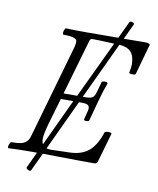

<svg xmlns="http://www.w3.org/2000/svg" viewBox="-93 -831 823 1003"><g transform="rotate(10 318.5 -329.5)"><path d="M3.9 2.9Q0 1.5 0.7 -5.9Q1.5 -13.2 5.6 -22Q9.8 -30.8 14.2 -30.8Q42.5 -30.8 60.3 -34.2Q78.1 -37.6 88.4 -45.7Q98.6 -53.7 103 -62.5Q107.4 -71.3 111.8 -86.9L252 -577.1Q256.8 -595.2 256.3 -607.2Q255.9 -619.1 239 -625Q222.2 -630.9 184.1 -630.9Q179.7 -632.3 179.9 -640.1Q180.2 -647.9 184.1 -657Q188 -666 191.9 -666Q229 -664.1 301.8 -664.1Q329.1 -664.1 385 -664.6Q440.9 -665 469.2 -665L512.2 -755.9Q514.6 -759.3 521 -759.3Q527.3 -759.3 533.2 -755.4Q539.1 -751.5 536.1 -746.1L498 -665Q535.2 -666 608.9 -666Q637.2 -666 637.2 -655.8Q637.2 -654.8 636.2 -652.8Q635.3 -650.9 634.8 -648.9L591.8 -495.1Q589.4 -488.8 570.8 -489.7Q555.7 -490.7 557.1 -496.1Q563 -525.4 563 -538.1Q563 -584 543 -605.7Q522.9 -627.4 481 -629.9L339.8 -329.1H352.1Q379.9 -329.1 391.1 -336.2Q402.3 -343.3 409.2 -370.1L422.9 -419.9Q424.8 -427.2 439.9 -427.2Q455.1 -427.2 455.1 -418.9Q438.5 -376.5 422.9 -317.9Q395 -215.3 395 -214.8Q393.6 -207.5 378.9 -207.5Q366.7 -207.5 367.2 -213.9Q367.2 -214.4 367.2 -214.8L377.9 -257.8Q384.3 -278.8 376.5 -288.3Q368.7 -297.9 341.8 -297.9H325.2L200.2 -30.8Q210.4 -27.8 224.1 -27.8L327.1 -30.8Q387.2 -33.2 424.1 -64.2Q460.9 -95.2 483.9 -165Q485.4 -168.9 494.6 -170.7Q503.9 -172.4 512.5 -170.7Q521 -168.9 521 -165L476.1 -8.8Q474.1 -2.9 470.2 0Q466.3 2.9 455.1 2.9Q415 2.9 370.4 2.4Q325.7 2 270.8 1.2Q215.8 0.5 186 0L140.1 97.2Q137.7 100.6 131.3 99.4Q125 98.1 119.1 93.5Q113.3 88.9 115.2 85L154.8 0H117.2Q59.6 0 3.9 2.9ZM237.8 -329.1H310.1L453.1 -630.9Q378.4 -634.8 337.9 -634.8Q326.2 -634.8 323.2 -624ZM171.9 -77.1Q171.9 -60.1 178.2 -48.8L294.9 -297.9H229L187 -154.8Q171.9 -98.6 171.9 -77.1Z"/></g></svg>

Font: Junicode SmCond Light
Style: Italic
Weight: 300
Width: 4
Italic angle: -11°
Designer: Peter S. Baker
Version: Version 2.206